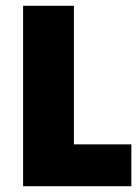

<svg xmlns="http://www.w3.org/2000/svg" viewBox="-20 -645 481 665"><path d="M60 0V-625H236V-145H435V0Z"/></svg>

Font: Changa
Style: Bold
Weight: 700
Designer: Eduardo Rodriguez Tunni
Foundry: Eduardo Rodriguez Tunni
Version: Version 3.002; ttfautohint (v1.8.2)